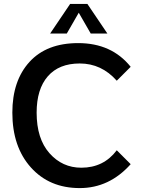

<svg xmlns="http://www.w3.org/2000/svg" viewBox="-20 -940 724 980"><path d="M647 -102Q538 20 387 20Q232 20 137.5 -85.5Q43 -191 43 -365Q43 -528 130.5 -624Q218 -720 379 -720Q550 -720 647 -599L576 -528Q498 -616 387 -616Q281 -616 224 -550.5Q167 -485 167 -365Q167 -232 232.5 -158Q298 -84 395 -84Q509 -84 576 -173ZM338 -920H426L528 -769H443L382 -875L321 -769H236Z"/></svg>

Font: Moderustic Med
Style: Regular
Weight: 500
Designer: Tural Alisoy
Foundry: TAFT Foundry
Version: Version 2.110